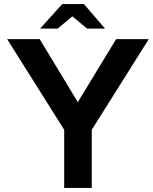

<svg xmlns="http://www.w3.org/2000/svg" viewBox="-20 -920 750 942"><path d="M430.2 -283.2V2H294.9V-283.2L15.1 -728H174.8L361.8 -418.9L549.8 -728H710ZM285.2 -899.9H392.1L495.1 -779.8H407.2L335 -839.8L263.2 -779.8H176.8Z"/></svg>

Font: Miedinger*
Style: Bold
Weight: 700
Version: Version 001.000